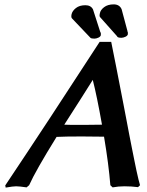

<svg xmlns="http://www.w3.org/2000/svg" viewBox="-20 -849 669 875"><path d="M306.2 -784.2Q309.6 -799.3 325.9 -812.3Q342.3 -825.2 369.1 -825.2Q394 -825.2 403.8 -806.2L437 -703.1V-704.1Q441.4 -695.3 439 -689L439.9 -689.9Q438.5 -682.1 428.5 -677.5Q418.5 -672.9 410.2 -672.9Q396 -672.9 392.1 -676.8L308.1 -765.1Q303.2 -770 306.2 -784.2ZM435.1 -788.1Q437.5 -803.2 454.3 -816.2Q471.2 -829.1 498 -829.1Q524.4 -829.1 534.2 -807.1L561 -707L560.1 -708Q564.5 -699.2 562 -692.9L563 -693.8Q561.5 -686 551.5 -681.4Q541.5 -676.8 533.2 -676.8Q516.6 -676.8 513.2 -683.1L515.1 -682.1Q513.2 -684.6 436 -771Q432.1 -774.9 435.1 -788.1ZM358.9 -279.8Q414.1 -279.8 444.8 -280.8Q421.9 -409.7 402.8 -484.9Q356.4 -410.6 272.9 -280.8Q279.3 -280.8 291 -280.3Q302.7 -279.8 310.1 -279.8ZM618.2 -4.9 608.9 3.9Q579.6 0 546.9 0Q520 0 493.2 4.9L482.9 -4.9Q475.1 -101.6 454.1 -226.1Q419.9 -227.1 352.1 -227.1Q274.9 -227.1 237.8 -225.1Q142.1 -70.8 112.8 -4.9L101.1 4.9Q67.9 0 53.2 0Q40 0 5.9 5.9L3.9 -3.9Q202.1 -300.3 434.1 -658.2H486.8Q504.4 -572.3 543 -372.1Q547.4 -349.6 555.9 -304.9Q564.5 -260.3 568.8 -236.8Q573.2 -213.4 580.6 -176.8Q587.9 -140.1 592.3 -118.4Q596.7 -96.7 601.8 -72Q606.9 -47.4 611.1 -31.2Q615.2 -15.1 618.2 -4.9Z"/></svg>

Font: Linear Smooth
Style: Bold Italic
Weight: 700
Designer: Philipp H. Poll, Flanker
Foundry: Philipp H. Poll, reworked by Flanker
Version: Version 1.061 | FøM Fix